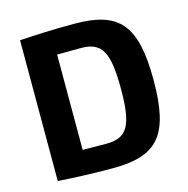

<svg xmlns="http://www.w3.org/2000/svg" viewBox="-105 -799 889 909"><g transform="rotate(-15 340.0 -345.0)"><path d="M70 0C149 5 234 9 338 9C555 9 632 -72 632 -345C632 -618 555 -699 338 -699C233 -699 149 -695 70 -690ZM222 -579 338 -580C441 -580 472 -526 472 -345C472 -164 441 -111 338 -111C296 -111 257 -112 222 -112Z"/></g></svg>

Font: SnT
Style: Bold
Weight: 700
Designer: Natanael Gama
Version: Version 1.001;PS 001.001;hotconv 1.0.70;makeotf.lib2.5.58329